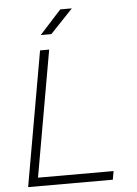

<svg xmlns="http://www.w3.org/2000/svg" viewBox="-60 -940 705 985"><g transform="rotate(-5 293.0 -447.0)"><path d="M44.4 0H480.5L488.3 -43.9H99.1L213.4 -693.4H166.5ZM176.8 -771.5H231.4L347.7 -894H288.1Z"/></g></svg>

Font: Cascadia Code PL ExtraLight
Style: Italic
Weight: 200
Italic angle: -10°
Monospace: yes
Designer: Aaron Bell
Foundry: Saja Typeworks
Version: Version 2404.023